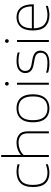

<svg xmlns="http://www.w3.org/2000/svg" viewBox="1178 -2026 857 3253"><g transform="rotate(-90 1606.5 -399.5)"><path d="M304 9Q190 9 127 -58.5Q64 -126 64 -270Q64 -413.5 131.8 -480.8Q199.5 -548 326 -548Q357.5 -548 390 -543.5Q422.5 -539 450 -530V-496Q421 -505 390.8 -510Q360.5 -515 326 -515Q214.5 -515 157.2 -458Q100 -401 100 -272Q100 -140 153.2 -82Q206.5 -24 307 -24Q338 -24 373 -30.5Q408 -37 450 -52V-18Q378 9 304 9Z M573 0V-808H607V-475H610Q651.5 -511 704 -529.5Q756.5 -548 815 -548Q902 -548 955 -503.5Q1008 -459 1008 -354V0H974V-353Q974 -443 930 -478.5Q886 -514 814 -514Q760 -514 705 -493.5Q650 -473 607 -427V0Z M1398 9Q1327 9 1273.8 -19.8Q1220.5 -48.5 1190.8 -110Q1161 -171.5 1161 -270Q1161 -366.5 1191 -428Q1221 -489.5 1274.5 -518.8Q1328 -548 1398 -548Q1469 -548 1522.2 -519.5Q1575.5 -491 1605.2 -429.8Q1635 -368.5 1635 -270Q1635 -173.5 1605 -111.8Q1575 -50 1521.5 -20.5Q1468 9 1398 9ZM1398 -24Q1459 -24 1504.2 -48.2Q1549.5 -72.5 1574.2 -126.5Q1599 -180.5 1599 -269Q1599 -358.5 1574.2 -412.5Q1549.5 -466.5 1504.2 -490.8Q1459 -515 1398 -515Q1337 -515 1291.8 -491Q1246.5 -467 1221.8 -413.2Q1197 -359.5 1197 -271Q1197 -181.5 1221.8 -127.2Q1246.5 -73 1291.8 -48.5Q1337 -24 1398 -24Z M1797 0V-540H1831V0ZM1814 -680Q1800.5 -680 1791.8 -688.5Q1783 -697 1783 -711Q1783 -725.5 1791.8 -734.2Q1800.5 -743 1814 -743Q1827.5 -743 1836.2 -734.2Q1845 -725.5 1845 -711Q1845 -697 1836.2 -688.5Q1827.5 -680 1814 -680Z M2161 9Q2117 9 2078.8 4Q2040.5 -1 2002 -13V-47Q2048.5 -33.5 2086 -28.8Q2123.5 -24 2164 -24Q2259.5 -24 2299.2 -54Q2339 -84 2339 -137Q2339 -181.5 2314.5 -206.2Q2290 -231 2223 -243L2140 -258Q2062 -272.5 2028.5 -308.2Q1995 -344 1995 -400Q1995 -463 2044.2 -505.5Q2093.5 -548 2206 -548Q2277 -548 2344 -529V-495Q2304.5 -506.5 2273 -510.8Q2241.5 -515 2206 -515Q2108.5 -515 2069.8 -482.8Q2031 -450.5 2031 -401Q2031 -363 2053.5 -334.5Q2076 -306 2142 -294L2225 -279Q2305.5 -265 2340.2 -231.5Q2375 -198 2375 -141Q2375 -73 2323.5 -32Q2272 9 2161 9Z M2521 0V-540H2555V0ZM2538 -680Q2524.5 -680 2515.8 -688.5Q2507 -697 2507 -711Q2507 -725.5 2515.8 -734.2Q2524.5 -743 2538 -743Q2551.5 -743 2560.2 -734.2Q2569 -725.5 2569 -711Q2569 -697 2560.2 -688.5Q2551.5 -680 2538 -680Z M2977 9Q2855 9 2786 -58.5Q2717 -126 2717 -270Q2717 -409.5 2777.2 -478.8Q2837.5 -548 2941 -548Q3045.5 -548 3102.8 -478.5Q3160 -409 3160 -270V-255H2753Q2756.5 -133 2816.2 -78.5Q2876 -24 2979 -24Q3016 -24 3054 -31.2Q3092 -38.5 3134 -52V-18Q3093 -4.5 3054.5 2.2Q3016 9 2977 9ZM2941 -515Q2853.5 -515 2804.8 -460.5Q2756 -406 2753 -288H3125Q3122 -405 3075.2 -460Q3028.5 -515 2941 -515Z"/></g></svg>

Font: Encode Sans Exp Th
Style: Regular
Weight: 100
Width: 7
Designer: Multiple Designers
Foundry: Impallari Type
Version: Version 3.002; ttfautohint (v1.8.3) -l 8 -r 50 -G 200 -x 14 